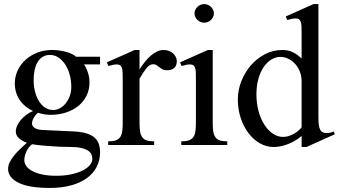

<svg xmlns="http://www.w3.org/2000/svg" viewBox="-20 -716 1673 948"><path d="M474.1 -436V-397.9H395Q407.2 -379.4 414.6 -356Q421.9 -332.5 421.9 -309.1Q421.9 -273.4 407.5 -243.9Q393.1 -214.4 367.4 -193.4Q341.8 -172.4 306.2 -160.6Q270.5 -148.9 228 -148.9Q212.4 -148.9 195.8 -152.1Q179.2 -155.3 167 -159.2Q154.8 -148.4 146.5 -134.3Q138.2 -120.1 138.2 -106Q138.2 -92.3 152.1 -83.7Q166 -75.2 190.9 -74.2L346.2 -66.9Q383.3 -64.9 408 -57.1Q432.6 -49.3 447.3 -36.1Q461.9 -22.9 468 -4.6Q474.1 13.7 474.1 36.1Q474.1 76.2 457 108.6Q439.9 141.1 408 164.1Q376 187 330.1 199.5Q284.2 211.9 226.1 211.9Q122.6 211.9 71.3 186.3Q20 160.6 20 118.2Q20 100.6 28.6 83.7Q37.1 66.9 50.5 50.5Q64 34.2 80.6 18.6Q97.2 2.9 112.8 -11.2Q89.4 -19.5 73.7 -33.4Q58.1 -47.4 58.1 -66.9Q58.1 -80.6 64.7 -95.5Q71.3 -110.4 83 -124Q94.7 -137.7 110.1 -149.2Q125.5 -160.6 143.1 -168Q100.6 -187.5 76.9 -222.9Q53.2 -258.3 53.2 -304.2Q53.2 -338.4 67.4 -368.4Q81.5 -398.4 106.4 -420.9Q131.3 -443.4 164.8 -456.3Q198.2 -469.2 236.8 -469.2Q255.9 -469.2 273.9 -466.6Q292 -463.9 307.9 -459.5Q323.7 -455.1 335.9 -449Q348.1 -442.9 355 -436ZM138.2 -3.9Q119.6 11.2 109.9 33.2Q100.1 55.2 100.1 74.2Q100.1 89.8 109.9 103.8Q119.6 117.7 139.4 128.4Q159.2 139.2 188.7 145.5Q218.3 151.9 257.8 151.9Q299.3 151.9 332.5 144.5Q365.7 137.2 388.7 125.5Q411.6 113.8 423.8 98.9Q436 84 436 68.8Q436 38.1 408.2 23.9Q380.4 9.8 332 9.8Q301.8 9.8 271.2 8.3Q240.7 6.8 214.1 4.6Q187.5 2.4 167.2 0.2Q147 -2 138.2 -3.9ZM242.2 -172.9Q259.8 -172.9 275.9 -181.6Q292 -190.4 304.4 -205.8Q316.9 -221.2 324.5 -241.9Q332 -262.7 332 -286.1Q332 -319.8 323.7 -348.9Q315.4 -377.9 301 -399.2Q286.6 -420.4 267.6 -432.6Q248.5 -444.8 227.1 -444.8Q206.1 -444.8 190.7 -435.3Q175.3 -425.8 165.5 -409.2Q155.8 -392.6 150.9 -369.9Q146 -347.2 146 -320.8Q146 -289.6 153.1 -262.7Q160.2 -235.8 172.9 -215.8Q185.5 -195.8 203.1 -184.3Q220.7 -172.9 242.2 -172.9Z M585.9 -323.2Q585.9 -342.8 585.4 -356.7Q585 -370.6 582.3 -379.9Q579.6 -389.2 573.5 -393.6Q567.4 -397.9 556.2 -397.9Q548.3 -397.9 538.6 -396Q528.8 -394 515.1 -390.1L507.8 -408.2L645 -469.2H668.9V-373Q681.2 -392.6 694.8 -409.9Q708.5 -427.2 723.6 -440.4Q738.8 -453.6 754.9 -461.4Q771 -469.2 788.1 -469.2Q801.8 -469.2 813.5 -464.8Q825.2 -460.4 834 -452.9Q842.8 -445.3 847.9 -435.3Q853 -425.3 853 -414.1Q853 -392.1 840.3 -380.6Q827.6 -369.1 805.2 -369.1Q791 -369.1 782.5 -373.8Q773.9 -378.4 767.1 -384Q760.3 -389.6 753.4 -394.3Q746.6 -398.9 735.8 -398.9Q719.2 -398.9 702.6 -378.4Q686 -357.9 668.9 -327.1V-106.9Q668.9 -82.5 671.9 -65.7Q674.8 -48.8 682.6 -38.1Q690.4 -27.3 704.6 -22.7Q718.8 -18.1 741.2 -18.1V0H514.2V-18.1Q537.1 -18.1 551.3 -22.9Q565.4 -27.8 573 -38.6Q580.6 -49.3 583.3 -66.2Q585.9 -83 585.9 -106.9Z M988.3 -695.8Q998 -695.8 1006.6 -692.1Q1015.1 -688.5 1021.7 -682.1Q1028.3 -675.8 1032.2 -667.5Q1036.1 -659.2 1036.1 -649.9Q1036.1 -640.6 1032.2 -632.3Q1028.3 -624 1021.7 -617.7Q1015.1 -611.3 1006.6 -607.7Q998 -604 988.3 -604Q978.5 -604 970 -607.7Q961.4 -611.3 954.8 -617.7Q948.2 -624 944.3 -632.3Q940.4 -640.6 940.4 -649.9Q940.4 -659.2 944.3 -667.5Q948.2 -675.8 954.8 -682.1Q961.4 -688.5 970 -692.1Q978.5 -695.8 988.3 -695.8ZM947.3 -323.2Q947.3 -342.8 946.8 -356.7Q946.3 -370.6 943.6 -379.9Q940.9 -389.2 934.8 -393.6Q928.7 -397.9 917.5 -397.9Q909.7 -397.9 899.7 -396Q889.6 -394 876.5 -390.1L869.1 -408.2L1006.3 -469.2H1030.3V-106.9Q1030.3 -82.5 1033.2 -65.7Q1036.1 -48.8 1043.9 -38.1Q1051.8 -27.3 1065.7 -22.7Q1079.6 -18.1 1102.1 -18.1V0H875V-18.1Q897.9 -18.1 912.1 -22.9Q926.3 -27.8 934.1 -38.6Q941.9 -49.3 944.6 -66.2Q947.3 -83 947.3 -106.9Z M1469.2 -44.9Q1455.1 -32.2 1438.2 -22.2Q1421.4 -12.2 1403.3 -5.1Q1385.3 2 1366.9 5.9Q1348.6 9.8 1331.1 9.8Q1294.4 9.8 1262.2 -9Q1230 -27.8 1206.1 -59.8Q1182.1 -91.8 1168.2 -134.3Q1154.3 -176.8 1154.3 -224.1Q1154.3 -271 1171.6 -315.2Q1189 -359.4 1218.8 -393.6Q1248.5 -427.7 1288.6 -448.5Q1328.6 -469.2 1374 -469.2Q1404.3 -469.2 1427.2 -457.5Q1450.2 -445.8 1469.2 -426.8V-549.8Q1469.2 -569.3 1468.8 -583.5Q1468.3 -597.7 1465.3 -606.9Q1462.4 -616.2 1456.3 -620.6Q1450.2 -625 1439 -625Q1431.6 -625 1421.6 -623Q1411.6 -621.1 1397.9 -617.2L1391.1 -634.8L1527.8 -695.8H1552.2V-136.2Q1552.2 -114.3 1554.2 -99.4Q1556.2 -84.5 1561 -75.4Q1565.9 -66.4 1574 -62.7Q1582 -59.1 1594.2 -59.1Q1601.6 -59.1 1610.1 -60.8Q1618.7 -62.5 1627 -66.9L1633.3 -53.2L1493.2 9.8H1469.2ZM1469.2 -314Q1469.2 -340.8 1460.2 -363.3Q1451.2 -385.7 1436.3 -401.6Q1421.4 -417.5 1402.8 -426.3Q1384.3 -435.1 1365.2 -435.1Q1340.3 -435.1 1318.6 -421.4Q1296.9 -407.7 1280.8 -383.3Q1264.6 -358.9 1255.4 -325Q1246.1 -291 1246.1 -250Q1246.1 -206.5 1256.3 -168.2Q1266.6 -129.9 1284.7 -101.3Q1302.7 -72.8 1326.7 -56.4Q1350.6 -40 1377.9 -40Q1391.1 -40 1404.1 -43.9Q1417 -47.9 1429 -54.2Q1440.9 -60.5 1451.2 -69.1Q1461.4 -77.6 1469.2 -86.9Z"/></svg>

Font: Chandrasa
Style: Regular
Weight: 400
Designer: R.S. Wihananto
Foundry: R.S. Wihananto
Version: Version 2.0.1